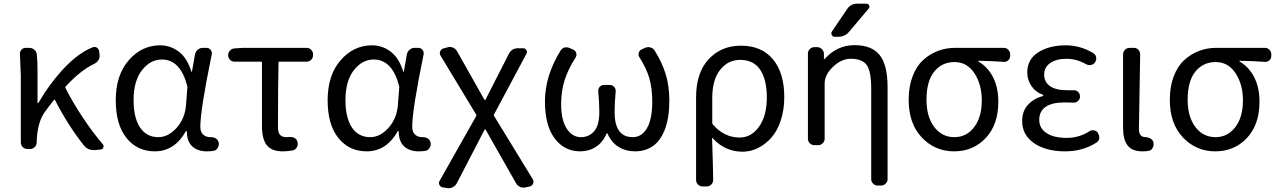

<svg xmlns="http://www.w3.org/2000/svg" viewBox="-20 -800 6860 1031"><path d="M532.2 -25.4Q536.1 -20.5 536.1 -14.6Q536.1 -11.7 535.2 -7.8Q531.2 2 520.5 2.9L488.3 5.9Q484.4 5.9 481.4 5.9Q451.2 5.9 431.6 -17.6Q344.7 -127 275.4 -262.7Q274.4 -264.6 272.9 -264.6Q271.5 -264.6 270.5 -263.7Q243.2 -230.5 221.7 -200.2Q179.7 -143.6 176.8 -34.2Q176.8 -20.5 166.5 -10.3Q156.2 0 142.6 0H127Q112.3 0 102.1 -10.3Q91.8 -20.5 91.8 -35.2V-393.6L86.9 -512.7Q86.9 -523.4 94.7 -532.2Q103.5 -543 116.2 -543H137.7Q152.3 -543 164.1 -533.2Q175.8 -523.4 177.7 -508.8Q181.6 -469.7 181.6 -416V-248Q181.6 -246.1 183.6 -246.1Q185.5 -246.1 186.5 -248Q249 -354.5 325.2 -435.1Q401.4 -515.6 477.5 -545.9Q482.4 -547.9 487.3 -547.9Q494.1 -547.9 501 -543.9Q511.7 -536.1 512.7 -522.5L514.6 -504.9Q516.6 -489.3 508.3 -476.6Q500 -463.9 485.4 -457Q413.1 -422.9 332 -335Q329.1 -332 331.1 -328.1Q369.1 -252.9 423.3 -170.9Q477.5 -88.9 532.2 -25.4Z M811.5 12.7Q716.8 12.7 659.2 -59.1Q601.6 -130.9 601.6 -261.7Q601.6 -396.5 671.4 -476.6Q741.2 -556.6 839.8 -556.6Q895.5 -556.6 940.4 -522.5Q985.4 -488.3 1007.8 -415Q1007.8 -414.1 1009.3 -414.1Q1010.7 -414.1 1010.7 -415L1027.3 -508.8Q1030.3 -523.4 1042 -533.2Q1053.7 -543 1068.4 -543H1088.9Q1102.5 -543 1110.8 -532.7Q1119.1 -522.5 1117.2 -508.8Q1055.7 -210 1055.7 -119.1Q1055.7 -91.8 1070.8 -77.6Q1085.9 -63.5 1109.4 -63.5Q1111.3 -63.5 1113.3 -63.5Q1127.9 -63.5 1139.6 -56.2Q1151.4 -48.8 1153.3 -36.1L1154.3 -35.2Q1155.3 -30.3 1155.3 -26.4Q1155.3 -15.6 1149.4 -6.8Q1142.6 6.8 1127.9 9.8Q1110.4 12.7 1090.8 12.7Q1041 12.7 1012.2 -14.2Q983.4 -41 983.4 -94.7Q983.4 -96.7 981.4 -96.7Q979.5 -96.7 978.5 -95.7Q917 12.7 811.5 12.7ZM830.1 -63.5Q883.8 -63.5 928.2 -113.3Q972.7 -163.1 978.5 -232.4L986.3 -331.1Q986.3 -335 985.4 -338.9Q948.2 -480.5 849.6 -480.5Q787.1 -480.5 742.2 -422.9Q697.3 -365.2 697.3 -262.7Q697.3 -168 731.9 -115.7Q766.6 -63.5 830.1 -63.5Z M1498 12.7Q1438.5 12.7 1412.6 -20.5Q1386.7 -53.7 1386.7 -122.1V-464.8Q1386.7 -468.8 1382.8 -468.8H1239.3Q1224.6 -468.8 1214.8 -479Q1205.1 -489.3 1205.1 -503.9Q1205.1 -517.6 1214.8 -528.3Q1224.6 -539.1 1239.3 -540L1283.2 -543H1626Q1640.6 -543 1650.9 -532.7Q1661.1 -522.5 1661.1 -508.8V-503.9Q1661.1 -489.3 1650.9 -479Q1640.6 -468.8 1626 -468.8H1480.5Q1475.6 -468.8 1475.6 -464.8Q1472.7 -342.8 1472.7 -116.2Q1472.7 -87.9 1483.9 -75.7Q1495.1 -63.5 1517.6 -63.5Q1527.3 -63.5 1537.1 -64.5Q1550.8 -65.4 1563 -58.1Q1575.2 -50.8 1577.1 -37.1L1578.1 -35.2Q1581.1 -20.5 1573.2 -7.8Q1565.4 4.9 1550.8 7.8Q1523.4 12.7 1498 12.7Z M1949.2 12.7Q1854.5 12.7 1796.9 -59.1Q1739.3 -130.9 1739.3 -261.7Q1739.3 -396.5 1809.1 -476.6Q1878.9 -556.6 1977.5 -556.6Q2033.2 -556.6 2078.1 -522.5Q2123 -488.3 2145.5 -415Q2145.5 -414.1 2147 -414.1Q2148.4 -414.1 2148.4 -415L2165 -508.8Q2168 -523.4 2179.7 -533.2Q2191.4 -543 2206.1 -543H2226.6Q2240.2 -543 2248.5 -532.7Q2256.8 -522.5 2254.9 -508.8Q2193.4 -210 2193.4 -119.1Q2193.4 -91.8 2208.5 -77.6Q2223.6 -63.5 2247.1 -63.5Q2249 -63.5 2251 -63.5Q2265.6 -63.5 2277.3 -56.2Q2289.1 -48.8 2291 -36.1L2292 -35.2Q2293 -30.3 2293 -26.4Q2293 -15.6 2287.1 -6.8Q2280.3 6.8 2265.6 9.8Q2248 12.7 2228.5 12.7Q2178.7 12.7 2149.9 -14.2Q2121.1 -41 2121.1 -94.7Q2121.1 -96.7 2119.1 -96.7Q2117.2 -96.7 2116.2 -95.7Q2054.7 12.7 1949.2 12.7ZM1967.8 -63.5Q2021.5 -63.5 2065.9 -113.3Q2110.4 -163.1 2116.2 -232.4L2124 -331.1Q2124 -335 2123 -338.9Q2085.9 -480.5 1987.3 -480.5Q1924.8 -480.5 1879.9 -422.9Q1835 -365.2 1835 -262.7Q1835 -168 1869.6 -115.7Q1904.3 -63.5 1967.8 -63.5Z M2432.6 184.6Q2425.8 198.2 2411.1 205.1Q2401.4 210.9 2389.6 210.9Q2385.7 210.9 2381.8 210L2357.4 206.1Q2345.7 204.1 2339.8 193.4Q2336.9 187.5 2336.9 182.6Q2336.9 176.8 2340.8 170.9L2537.1 -176.8Q2539.1 -180.7 2537.1 -184.6L2345.7 -501Q2338.9 -512.7 2343.8 -524.4Q2348.6 -536.1 2361.3 -540L2383.8 -545.9Q2389.6 -547.9 2395.5 -547.9Q2404.3 -547.9 2413.1 -543.9Q2426.8 -538.1 2434.6 -524.4L2581.1 -264.6Q2582 -262.7 2584.5 -262.7Q2586.9 -262.7 2586.9 -264.6L2711.9 -509.8Q2727.5 -541 2761.7 -541H2789.1Q2800.8 -541 2806.6 -530.8Q2812.5 -520.5 2806.6 -510.7L2632.8 -185.5Q2630.9 -181.6 2632.8 -177.7L2840.8 162.1Q2844.7 168.9 2844.7 175.8Q2844.7 180.7 2842.8 185.5Q2837.9 197.3 2825.2 201.2L2802.7 206.1Q2788.1 210 2773.9 204.1Q2759.8 198.2 2752 185.5L2587.9 -103.5Q2586.9 -104.5 2584.5 -104.5Q2582 -104.5 2582 -103.5Z M3095.7 12.7Q3010.7 12.7 2958.5 -56.6Q2906.2 -126 2906.2 -255.9Q2906.2 -391.6 2989.3 -527.3Q2997.1 -540 3010.7 -544.9Q3016.6 -545.9 3022.5 -545.9Q3031.2 -545.9 3039.1 -542L3058.6 -533.2Q3070.3 -528.3 3074.2 -515.1Q3078.1 -502 3070.3 -490.2Q3031.2 -429.7 3012.2 -370.6Q2993.2 -311.5 2993.2 -239.3Q2993.2 -156.2 3022.9 -109.9Q3052.7 -63.5 3099.6 -63.5Q3142.6 -63.5 3170.4 -95.2Q3198.2 -127 3198.2 -198.2Q3198.2 -250 3192.4 -309.6Q3191.4 -323.2 3200.2 -333.5Q3209 -343.8 3223.6 -343.8H3254.9Q3268.6 -343.8 3277.8 -333.5Q3287.1 -323.2 3286.1 -309.6Q3280.3 -247.1 3280.3 -198.2Q3280.3 -63.5 3377.9 -63.5Q3425.8 -63.5 3454.1 -111.8Q3482.4 -160.2 3482.4 -253.9Q3482.4 -326.2 3466.8 -379.9Q3451.2 -433.6 3413.1 -493.2Q3406.2 -503.9 3410.2 -517.1Q3414.1 -530.3 3426.8 -535.2L3445.3 -543.9Q3453.1 -546.9 3461.9 -546.9Q3467.8 -546.9 3473.6 -544.9Q3488.3 -541 3496.1 -527.3Q3535.2 -464.8 3554.7 -401.4Q3574.2 -337.9 3574.2 -258.8Q3574.2 -169.9 3551.3 -107.9Q3528.3 -45.9 3487.3 -16.6Q3446.3 12.7 3389.6 12.7Q3340.8 12.7 3301.8 -11.2Q3262.7 -35.2 3242.2 -83Q3241.2 -85 3239.3 -85Q3237.3 -85 3237.3 -83Q3216.8 -35.2 3179.7 -11.2Q3142.6 12.7 3095.7 12.7Z M3752.9 201.2Q3738.3 201.2 3728 190.9Q3717.8 180.7 3717.8 166V-276.4Q3717.8 -410.2 3785.6 -482.4Q3853.5 -554.7 3958 -554.7Q4070.3 -554.7 4130.9 -481.4Q4191.4 -408.2 4191.4 -278.3Q4191.4 -210.9 4172.9 -154.3Q4154.3 -97.7 4122.6 -61.5Q4090.8 -25.4 4050.8 -5.4Q4010.7 14.6 3967.8 14.6Q3872.1 14.6 3806.6 -58.6Q3805.7 -59.6 3804.7 -59.1Q3803.7 -58.6 3803.7 -57.6Q3808.6 82 3809.6 166Q3809.6 180.7 3799.3 190.9Q3789.1 201.2 3775.4 201.2ZM3952.1 -61.5Q4014.6 -61.5 4056.2 -120.1Q4097.7 -178.7 4097.7 -277.3Q4097.7 -371.1 4062.5 -424.8Q4027.3 -478.5 3954.1 -478.5Q3889.6 -478.5 3847.2 -425.3Q3804.7 -372.1 3804.7 -274.4V-139.6Q3804.7 -134.8 3807.6 -131.8Q3868.2 -61.5 3952.1 -61.5Z M4529.3 -752Q4548.8 -780.3 4583 -780.3H4631.8Q4642.6 -780.3 4647 -771Q4651.4 -761.7 4644.5 -753.9L4539.1 -628.9Q4516.6 -602.5 4481.4 -602.5H4461.9Q4451.2 -602.5 4446.3 -612.3Q4441.4 -622.1 4447.3 -630.9ZM4568.4 -557.6Q4661.1 -557.6 4703.6 -504.4Q4746.1 -451.2 4746.1 -333V162.1Q4746.1 175.8 4735.8 186Q4725.6 196.3 4711.9 196.3H4692.4Q4678.7 196.3 4668.5 186Q4658.2 175.8 4658.2 162.1V-323.2Q4658.2 -418 4633.8 -451.2Q4609.4 -484.4 4548.8 -484.4Q4498 -484.4 4453.1 -441.4Q4408.2 -398.4 4408.2 -352.5V-54.7Q4408.2 -41 4397.9 -30.8Q4387.7 -20.5 4374 -20.5H4352.5Q4338.9 -20.5 4328.6 -30.8Q4318.4 -41 4318.4 -54.7V-511.7Q4318.4 -526.4 4328.6 -536.6Q4338.9 -546.9 4352.5 -546.9H4368.2Q4382.8 -546.9 4393.1 -536.6Q4403.3 -526.4 4404.3 -512.7V-484.4Q4404.3 -482.4 4405.3 -482.4Q4406.2 -482.4 4407.2 -482.4Q4474.6 -557.6 4568.4 -557.6Z M5103.5 12.7Q5001 12.7 4930.2 -61.5Q4859.4 -135.7 4859.4 -264.6Q4859.4 -334 4879.9 -388.7Q4900.4 -443.4 4935.5 -476.1Q4970.7 -508.8 5014.6 -525.9Q5058.6 -543 5107.4 -543H5370.1Q5384.8 -543 5394.5 -532.7Q5404.3 -522.5 5404.3 -508.8V-500Q5404.3 -485.4 5394 -476.1Q5383.8 -466.8 5370.1 -467.8Q5299.8 -472.7 5235.4 -473.6Q5233.4 -473.6 5233.4 -471.7Q5233.4 -469.7 5235.4 -468.8Q5285.2 -439.5 5313 -384.3Q5340.8 -329.1 5340.8 -253.9Q5340.8 -130.9 5273.4 -59.1Q5206.1 12.7 5103.5 12.7ZM5104.5 -63.5Q5169.9 -63.5 5210.9 -117.2Q5252 -170.9 5252 -260.7Q5252 -346.7 5212.4 -406.7Q5172.9 -466.8 5105.5 -466.8Q5038.1 -466.8 4996.6 -415.5Q4955.1 -364.3 4955.1 -264.6Q4955.1 -172.9 4996.6 -118.2Q5038.1 -63.5 5104.5 -63.5Z M5699.2 12.7Q5596.7 12.7 5532.7 -31.2Q5468.8 -75.2 5468.8 -150.4Q5468.8 -203.1 5499.5 -236.8Q5530.3 -270.5 5579.1 -284.2Q5582 -285.2 5582 -287.6Q5582 -290 5580.1 -291Q5540 -305.7 5518.1 -338.9Q5496.1 -372.1 5496.1 -411.1Q5496.1 -481.4 5555.2 -519Q5614.3 -556.6 5703.1 -556.6Q5780.3 -556.6 5849.6 -515.6Q5862.3 -508.8 5865.7 -494.1Q5869.1 -479.5 5861.3 -467.8L5860.4 -465.8Q5852.5 -454.1 5838.9 -451.2Q5825.2 -448.2 5812.5 -455.1Q5761.7 -484.4 5706.1 -484.4Q5653.3 -484.4 5620.1 -461.9Q5586.9 -439.5 5586.9 -399.4Q5586.9 -360.4 5617.7 -337.9Q5648.4 -315.4 5711.9 -315.4Q5727.5 -315.4 5744.1 -315.4Q5758.8 -316.4 5769 -306.6Q5779.3 -296.9 5779.3 -283.2V-281.2Q5779.3 -267.6 5769 -257.8Q5758.8 -248 5744.1 -249Q5718.8 -250 5695.3 -250Q5628.9 -250 5594.7 -226.1Q5560.5 -202.1 5560.5 -156.7Q5560.5 -111.3 5599.6 -85.4Q5638.7 -59.6 5708 -59.6Q5774.4 -59.6 5829.1 -94.7Q5840.8 -102.5 5854.5 -100.1Q5868.2 -97.7 5876 -85.9L5877 -83Q5882.8 -74.2 5882.8 -63.5Q5882.8 -59.6 5882.8 -56.6Q5879.9 -42 5867.2 -34.2Q5794.9 12.7 5699.2 12.7Z M6114.3 12.7Q6059.6 12.7 6035.2 -18.6Q6010.7 -49.8 6010.7 -113.3V-508.8Q6010.7 -522.5 6021 -532.7Q6031.2 -543 6045.9 -543H6068.4Q6083 -543 6092.8 -532.7Q6102.5 -522.5 6102.5 -508.8Q6095.7 -110.4 6095.7 -106.4Q6095.7 -63.5 6132.8 -63.5Q6147.5 -62.5 6159.2 -55.2Q6170.9 -47.9 6173.8 -35.2V-34.2Q6174.8 -29.3 6174.8 -25.4Q6174.8 -14.6 6168.9 -4.9Q6162.1 7.8 6147.5 10.3Q6132.8 12.7 6114.3 12.7Z M6505.9 12.7Q6403.3 12.7 6332.5 -61.5Q6261.7 -135.7 6261.7 -264.6Q6261.7 -334 6282.2 -388.7Q6302.7 -443.4 6337.9 -476.1Q6373 -508.8 6417 -525.9Q6460.9 -543 6509.8 -543H6772.5Q6787.1 -543 6796.9 -532.7Q6806.6 -522.5 6806.6 -508.8V-500Q6806.6 -485.4 6796.4 -476.1Q6786.1 -466.8 6772.5 -467.8Q6702.1 -472.7 6637.7 -473.6Q6635.7 -473.6 6635.7 -471.7Q6635.7 -469.7 6637.7 -468.8Q6687.5 -439.5 6715.3 -384.3Q6743.2 -329.1 6743.2 -253.9Q6743.2 -130.9 6675.8 -59.1Q6608.4 12.7 6505.9 12.7ZM6506.8 -63.5Q6572.3 -63.5 6613.3 -117.2Q6654.3 -170.9 6654.3 -260.7Q6654.3 -346.7 6614.7 -406.7Q6575.2 -466.8 6507.8 -466.8Q6440.4 -466.8 6398.9 -415.5Q6357.4 -364.3 6357.4 -264.6Q6357.4 -172.9 6398.9 -118.2Q6440.4 -63.5 6506.8 -63.5Z"/></svg>

Font: Gen Jyuu GothicL Regular
Style: Regular
Weight: 400
Designer: [Source Han Sans]
Ryoko NISHIZUKA  (kana & ideographs); Paul D. Hunt (Latin, Greek & Cyrillic); Wenlong ZHANG  (bopomofo
Version: Version 1.002.20150607